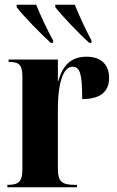

<svg xmlns="http://www.w3.org/2000/svg" viewBox="-20 -786 491 806"><path d="M193 -606H203V-616C177 -663 150 -721 132 -766H50V-756C76 -721 150 -645 193 -606ZM355 -606H364V-616C339 -663 312 -721 294 -766H212V-756C239 -721 311 -645 355 -606ZM11 0H303V-10H294C239 -10 223 -25 223 -76V-327C223 -453 251 -506 284 -506C317 -506 325 -473 325 -370C401 -370 438 -401 438 -459C438 -515 404 -548 343 -548C279 -548 243 -512 225 -446H223V-536H16V-526H18C62 -526 74 -512 74 -463V-76C74 -25 60 -10 13 -10H11Z"/></svg>

Font: Noto Serif Display ExtraCondensed ExtraBold
Style: Regular
Weight: 800
Width: 2
Designer: Monotype Design Team
Foundry: Monotype Imaging Inc.
Version: Version 2.009